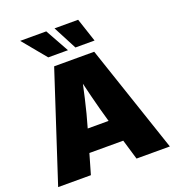

<svg xmlns="http://www.w3.org/2000/svg" viewBox="-165 -1085 1118 1216"><g transform="rotate(-20 394.0 -476.5)"><path d="M17.6 0 255.4 -727.5H525.4L770.5 0H545.9L461.9 -282.2Q435.1 -374 410.9 -470.9Q386.7 -567.9 364.7 -665H411.6Q390.6 -567.9 368.7 -470.9Q346.7 -374 319.8 -282.2L238.3 0ZM193.8 -135.3V-284.7H594.2V-135.3ZM422.9 -793.5 339.8 -952.6H499L551.8 -793.5ZM239.7 -793.5 108.4 -952.6H284.2L372.6 -793.5Z"/></g></svg>

Font: Inter 18pt Black
Style: Regular
Weight: 900
Designer: Rasmus Andersson
Foundry: rsms
Version: Version 4.001;git-66647c0bb